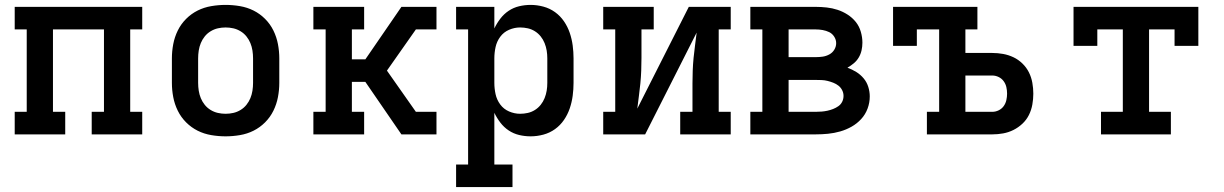

<svg xmlns="http://www.w3.org/2000/svg" viewBox="-20 -548 4990 783"><path d="M40 0V-92H89V-428H40V-520H560V-428H511V-92H560V0H354V-92H404V-428H196V-92H246V0Z M900 8Q871 8 841.5 3Q812 -2 786 -15Q760 -28 739 -49Q718 -70 705 -96.5Q692 -123 686.5 -152Q681 -181 681 -210V-310Q681 -339 686.5 -368Q692 -397 705 -423.5Q718 -450 739 -471Q760 -492 786 -505Q812 -518 841.5 -523Q871 -528 900 -528Q929 -528 958.5 -523Q988 -518 1014 -505Q1040 -492 1061 -471Q1082 -450 1095 -423.5Q1108 -397 1113.5 -368Q1119 -339 1119 -310V-210Q1119 -181 1113.5 -152Q1108 -123 1095 -96.5Q1082 -70 1061 -49Q1040 -28 1014 -15Q988 -2 958.5 3Q929 8 900 8ZM900 -84Q916 -84 931.5 -87.5Q947 -91 961 -99.5Q975 -108 985 -120.5Q995 -133 1001 -147.5Q1007 -162 1009.5 -178Q1012 -194 1012 -210V-310Q1012 -326 1009.5 -342Q1007 -358 1001 -372.5Q995 -387 985 -399.5Q975 -412 961 -420.5Q947 -429 931.5 -432.5Q916 -436 900 -436Q884 -436 868.5 -432.5Q853 -429 839 -420.5Q825 -412 815 -399.5Q805 -387 799 -372.5Q793 -358 790.5 -342Q788 -326 788 -310V-210Q788 -194 790.5 -178Q793 -162 799 -147.5Q805 -133 815 -120.5Q825 -108 839 -99.5Q853 -91 868.5 -87.5Q884 -84 900 -84Z M1258 0V-92H1308V-428H1258V-520H1465V-428H1415V-306H1470L1617 -520H1760V-428H1676L1558 -260L1676 -92H1760V0H1617L1470 -214H1415V-92H1465V0Z M1840 215V123H1889V-428H1840V-520H1996V-432Q2006 -453 2020.5 -472Q2035 -491 2054.5 -504Q2074 -517 2097 -522.5Q2120 -528 2144 -528Q2170 -528 2196 -521Q2222 -514 2243.5 -498.5Q2265 -483 2280 -461Q2295 -439 2303.5 -414Q2312 -389 2315.5 -362.5Q2319 -336 2319 -310V-210Q2319 -184 2315.5 -157.5Q2312 -131 2303.5 -106Q2295 -81 2280 -59Q2265 -37 2243.5 -21.5Q2222 -6 2196 1Q2170 8 2144 8Q2120 8 2097 2.5Q2074 -3 2054.5 -16Q2035 -29 2020.5 -48Q2006 -67 1996 -88V123H2070V215ZM2101 -84Q2117 -84 2132.5 -87.5Q2148 -91 2161.5 -99.5Q2175 -108 2185 -120.5Q2195 -133 2201 -148Q2207 -163 2209.5 -178.5Q2212 -194 2212 -210V-310Q2212 -326 2209.5 -341.5Q2207 -357 2201 -372Q2195 -387 2185 -399.5Q2175 -412 2161.5 -420.5Q2148 -429 2132.5 -432.5Q2117 -436 2101 -436Q2078 -436 2056 -426.5Q2034 -417 2020 -398Q2006 -379 2001 -356Q1996 -333 1996 -310V-210Q1996 -187 2001 -164Q2006 -141 2020 -122Q2034 -103 2056 -93.5Q2078 -84 2101 -84Z M2440 0V-92H2489V-428H2440V-520H2646V-428H2596V-312Q2596 -286 2595 -260Q2594 -234 2591.5 -208Q2589 -182 2585.5 -156.5Q2582 -131 2579 -105L2789 -520H2960V-428H2911V-92H2960V0H2754V-92H2804V-208Q2804 -234 2805 -260Q2806 -286 2808.5 -312Q2811 -338 2814.5 -363.5Q2818 -389 2821 -415L2611 0Z M3040 0V-92H3089V-428H3040V-520H3307Q3329 -520 3351.5 -517.5Q3374 -515 3395.5 -508Q3417 -501 3436.5 -488.5Q3456 -476 3470 -458.5Q3484 -441 3490.5 -418.5Q3497 -396 3497 -374Q3497 -358 3493.5 -342.5Q3490 -327 3482 -313.5Q3474 -300 3462 -290Q3450 -280 3436 -272Q3455 -265 3472 -254.5Q3489 -244 3502 -228.5Q3515 -213 3521 -193.5Q3527 -174 3527 -155Q3527 -129 3518 -105Q3509 -81 3492 -62.5Q3475 -44 3453 -31.5Q3431 -19 3406.5 -12Q3382 -5 3357 -2.5Q3332 0 3307 0ZM3307 -315Q3321 -315 3335 -317Q3349 -319 3362 -326Q3375 -333 3382.5 -345.5Q3390 -358 3390 -372Q3390 -386 3382 -398.5Q3374 -411 3361.5 -417Q3349 -423 3335 -425.5Q3321 -428 3307 -428H3196V-315ZM3307 -92Q3319 -92 3331 -93Q3343 -94 3354.5 -96.5Q3366 -99 3377.5 -103.5Q3389 -108 3399 -115Q3409 -122 3414.5 -133Q3420 -144 3420 -157Q3420 -169 3414.5 -180Q3409 -191 3399.5 -198.5Q3390 -206 3378.5 -210.5Q3367 -215 3355 -218Q3343 -221 3331 -221.5Q3319 -222 3307 -222H3196V-92Z M3760 0V-92H3810V-428H3719V-361H3622V-520H3966V-428H3917V-332H4027Q4049 -332 4071 -328Q4093 -324 4113 -314.5Q4133 -305 4149.5 -289Q4166 -273 4176 -253Q4186 -233 4190 -210.5Q4194 -188 4194 -166Q4194 -144 4190 -121.5Q4186 -99 4176 -79Q4166 -59 4149.5 -43.5Q4133 -28 4113 -18Q4093 -8 4071 -4Q4049 0 4027 0ZM3917 -92H4027Q4040 -92 4052.5 -98Q4065 -104 4073 -115Q4081 -126 4084 -139.5Q4087 -153 4087 -166Q4087 -180 4084 -193Q4081 -206 4073 -217Q4065 -228 4052.5 -234Q4040 -240 4027 -240H3917Z M4470 0V-92H4559V-428H4455V-361H4358V-520H4867V-361H4770V-428H4666V-92H4755V0Z"/></svg>

Font: Iosevka Etoile Semibold
Style: Regular
Weight: 600
Designer: Belleve Invis
Foundry: Belleve Invis
Version: Version 22.1.2; ttfautohint (v1.8.4)